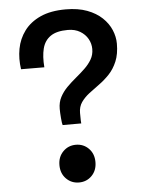

<svg xmlns="http://www.w3.org/2000/svg" viewBox="-58 -901 717 961"><g transform="rotate(-5 300.0 -420.5)"><path d="M243 -279.5Q240 -288 237.8 -315Q235.5 -342 235.5 -361.5Q235.5 -394.5 249 -420.2Q262.5 -446 284 -467.8Q305.5 -489.5 329.8 -509.5Q354 -529.5 375.5 -550Q397 -570.5 410.5 -593.8Q424 -617 424 -646Q424 -673 410.5 -697Q397 -721 371.5 -736.2Q346 -751.5 310 -751.5Q253.5 -751.5 223 -730.2Q192.5 -709 182.5 -669.8Q172.5 -630.5 177 -575.5L60 -576Q52 -629 61.2 -678.8Q70.5 -728.5 100 -768.2Q129.5 -808 181 -831.5Q232.5 -855 308.5 -855Q370.5 -855 415.8 -838Q461 -821 490.5 -793Q520 -765 534.5 -730.8Q549 -696.5 549 -662Q549 -609.5 533.5 -572.8Q518 -536 493.8 -510.5Q469.5 -485 442 -465.2Q414.5 -445.5 390.2 -426.8Q366 -408 350.5 -385.8Q335 -363.5 335 -332Q335 -303.5 335.5 -294.5Q336 -285.5 336.5 -279.5ZM300 14Q262 14 235.8 -12.5Q209.5 -39 209.5 -81Q209.5 -122.5 235.8 -149Q262 -175.5 300 -175.5Q338.5 -175.5 364.5 -149Q390.5 -122.5 390.5 -81Q390.5 -39 364.5 -12.5Q338.5 14 300 14Z"/></g></svg>

Font: Spline Sans Mono Medium
Style: Regular
Weight: 500
Monospace: yes
Version: Version 1.004